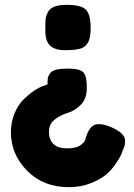

<svg xmlns="http://www.w3.org/2000/svg" viewBox="-20 -550 551 792"><path d="M430 -29Q496 -3 496 30Q496 50 491 60Q486 70 485 73.5Q484 77 480 87.5Q476 98 458.5 124Q441 150 418.5 169.5Q396 189 355 205.5Q314 222 264 222Q158 222 91.5 154Q25 86 25 -4Q25 -47 40.5 -83.5Q56 -120 78 -141Q122 -183 160 -196L176 -202Q176 -220 177.5 -228.5Q179 -237 186.5 -247.5Q194 -258 211.5 -262.5Q229 -267 258 -267Q287 -267 304 -262.5Q321 -258 328 -246Q338 -229 338 -194V-186Q338 -143 313.5 -118Q289 -93 260 -84.5Q231 -76 206.5 -57.5Q182 -39 182 -6.5Q182 26 200.5 44Q219 62 256 62Q293 62 310.5 50Q328 38 332 26L335 15Q343 -10 355 -24Q367 -38 386.5 -38Q406 -38 430 -29ZM167 -422V-438Q167 -462 168.5 -473.5Q170 -485 178 -501Q194 -530 254.5 -530Q315 -530 334.5 -510Q354 -490 354 -435Q354 -396 344 -376.5Q334 -357 313.5 -350Q293 -343 249.5 -343Q206 -343 186.5 -362Q167 -381 167 -422Z"/></svg>

Font: Fredoka One
Style: Regular
Weight: 400
Version: Version 1.001;April 7, 2020;FontCreator 12.0.0.2522 64-bit